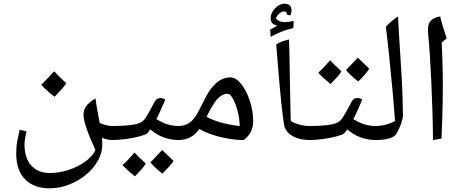

<svg xmlns="http://www.w3.org/2000/svg" viewBox="-20 -895 2504 1042"><path d="M249 127Q164 127 116 78Q68 29 68 -61Q68 -81 69.5 -98Q71 -115 75 -136.5Q79 -158 87 -191L124 -182Q113 -136 113 -111Q113 -38 149.5 3Q186 44 251 44Q301 44 351.5 27.5Q402 11 442 -17.5Q482 -46 498 -81Q465 -152 449 -200Q433 -248 433 -272Q433 -298 447.5 -318.5Q462 -339 498 -361Q500 -345 505.5 -312Q511 -279 521 -228Q557 -211 594 -211Q603 -211 603 -203V-143Q603 -135 594 -135Q578 -135 563 -138Q548 -141 534 -147L535 -118Q537 -57 497 -0.5Q457 56 389 91Q355 109 320 118Q285 127 249 127ZM276 -370Q232 -403 204 -435Q230 -461 247 -479Q264 -497 274 -508Q290 -491 306.5 -474.5Q323 -458 340 -443Q329 -427 312.5 -408.5Q296 -390 276 -370Z M585 -135Q577 -135 577 -143V-203Q577 -211 585 -211Q647 -211 690 -216.5Q733 -222 751 -235Q762 -242 777 -266.5Q792 -291 821 -346Q826 -354 833.5 -358.5Q841 -363 852 -363Q864 -363 877 -355Q871 -340 860.5 -316.5Q850 -293 841 -273Q832 -253 828 -249Q862 -228 891 -219.5Q920 -211 954 -211Q962 -211 962 -203V-143Q962 -135 954 -135Q861 -135 796 -193L780 -172Q773 -165 741.5 -156Q710 -147 667.5 -141Q625 -135 585 -135ZM861 47Q819 14 796 -14Q818 -35 860 -81Q865 -77 880 -62Q895 -47 922 -21Q912 -7 897 10Q882 27 861 47ZM712 62Q690 44 673 28.5Q656 13 645 1Q659 -11 675 -28Q691 -45 710 -67Q714 -62 729.5 -47Q745 -32 771 -7Q762 8 747 25Q732 42 712 62Z M1303 -135Q1263 -135 1219 -142.5Q1175 -150 1134 -163.5Q1093 -177 1062 -195Q1039 -163 1011 -149Q983 -135 945 -135Q937 -135 937 -143V-203Q937 -211 945 -211Q983 -211 1009 -229.5Q1035 -248 1054 -285Q1072 -318 1082.5 -339.5Q1093 -361 1102 -378Q1111 -395 1125 -413Q1150 -446 1176 -460.5Q1202 -475 1231 -475Q1260 -475 1289 -439Q1318 -403 1336 -347Q1354 -292 1354 -239Q1354 -208 1343 -183Q1332 -158 1303 -135ZM1281 -211Q1280 -257 1267 -301.5Q1254 -346 1238 -369Q1227 -386 1215 -386Q1178 -386 1146 -341Q1138 -329 1126.5 -309.5Q1115 -290 1101 -261Q1136 -242 1181 -229.5Q1226 -217 1281 -211Z M1662 -135Q1604 -135 1565 -158.5Q1526 -182 1521 -222Q1514 -270 1508 -323.5Q1502 -377 1497 -436L1479 -653Q1502 -670 1548 -681Q1550 -651 1551 -597.5Q1552 -544 1553 -473.5Q1554 -403 1556 -319L1558 -238Q1581 -225 1607.5 -218Q1634 -211 1662 -211Q1671 -211 1671 -203V-143Q1671 -135 1662 -135ZM1449 -695 1446 -734 1486 -756Q1449 -762 1449 -796Q1449 -815 1460 -833Q1471 -851 1488.5 -863Q1506 -875 1523 -875Q1562 -875 1562 -838Q1562 -824 1555 -811L1536 -816L1537 -820Q1537 -825 1533 -829Q1529 -833 1524 -833Q1508 -833 1495.5 -821.5Q1483 -810 1477 -795Q1494 -775 1525 -775Q1534 -775 1546 -776.5Q1558 -778 1574 -781L1572 -743Q1531 -733 1504.5 -722Q1478 -711 1449 -695Z M1654 -135Q1646 -135 1646 -143V-203Q1646 -211 1654 -211Q1716 -211 1759 -216.5Q1802 -222 1820 -235Q1831 -242 1846 -266.5Q1861 -291 1890 -346Q1895 -354 1902.5 -358.5Q1910 -363 1921 -363Q1933 -363 1946 -355Q1940 -340 1929.5 -316.5Q1919 -293 1910 -273Q1901 -253 1897 -249Q1931 -228 1960 -219.5Q1989 -211 2023 -211Q2031 -211 2031 -203V-143Q2031 -135 2023 -135Q1930 -135 1865 -193L1849 -172Q1842 -165 1810.5 -156Q1779 -147 1736.5 -141Q1694 -135 1654 -135ZM1924 -453Q1902 -470 1885.5 -485.5Q1869 -501 1858 -515Q1863 -520 1879 -537Q1895 -554 1922 -582Q1928 -576 1943.5 -561Q1959 -546 1984 -522Q1965 -492 1924 -453ZM1774 -439Q1752 -457 1735 -472.5Q1718 -488 1707 -500Q1721 -513 1737 -529.5Q1753 -546 1772 -568Q1778 -561 1793 -546Q1808 -531 1833 -508Q1824 -493 1809 -476Q1794 -459 1774 -439Z M2013 -135Q2004 -135 2004 -143V-203Q2004 -211 2013 -211Q2073 -211 2124 -238Q2121 -276 2118 -313Q2115 -350 2112 -386Q2103 -480 2094 -571Q2085 -662 2074 -750Q2088 -765 2104.5 -779Q2121 -793 2140 -806Q2143 -752 2147 -681.5Q2151 -611 2157 -523Q2162 -450 2164 -386.5Q2166 -323 2167 -270Q2167 -253 2157 -224.5Q2147 -196 2132 -170Q2123 -153 2093 -144Q2063 -135 2013 -135Z M2330 -135Q2329 -223 2326.5 -303Q2324 -383 2320.5 -456Q2317 -529 2313 -594Q2309 -659 2303 -717Q2301 -744 2306.5 -762Q2312 -780 2327.5 -790.5Q2343 -801 2369 -806Q2373 -787 2382.5 -754.5Q2392 -722 2404 -687L2377 -664Q2381 -590 2382.5 -512Q2384 -434 2382.5 -344Q2381 -254 2376 -143Z"/></svg>

Font: Noto Naskh Arabic UI
Style: Regular
Weight: 400
Designer: Monotype Design Team, David Williams, Mohamad Dakak and Nizar Qandah
Foundry: Monotype Imaging Inc.
Version: Version 2.014